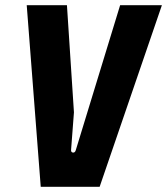

<svg xmlns="http://www.w3.org/2000/svg" viewBox="-20 -720 644 740"><path d="M137 0 83 -700H238L265 -287L254 -143Q253 -133 261 -132Q269 -131 272 -141L443 -700H604L364 0Z"/></svg>

Font: Finlandica
Style: Italic
Weight: 400
Italic angle: -8°
Designer: Niklas Ekholm, Juho Hiilivirta, Jaakko Suomalainen
Foundry: Helsinki Type Studio
Version: Version 1.064